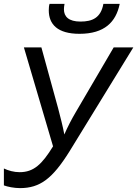

<svg xmlns="http://www.w3.org/2000/svg" viewBox="-20 -958 706 988"><path d="M0 -4C19 3 52 10 83 10C186 10 250 -39 337 -178L666 -714H565L370 -381C347 -342 328 -305 311 -266C303 -310 291 -354 279 -401L193 -714H103L253 -205C196 -112 153 -72 81 -72C52 -72 23 -80 0 -91ZM231 -905C231 -833 276 -784 389 -784C518 -784 577 -845 596 -938H512C499 -866 455 -847 394 -847C333 -847 309 -873 309 -910C309 -918 310 -927 312 -938H235C232 -929 231 -918 231 -905Z"/></svg>

Font: BC Sans
Style: Italic
Weight: 400
Italic angle: -12°
Designer: Monotype Design Team
Designer: Province of B.C.
Foundry: Monotype Imaging Inc.
Version: Version 2.000;GOOG;noto-source:20170915:90ef993387c0